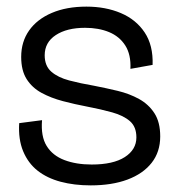

<svg xmlns="http://www.w3.org/2000/svg" viewBox="-20 -547 536 580"><path d="M254 13Q204 13 163 2Q122 -9 93.5 -31.5Q65 -54 50 -90Q35 -126 38 -175L107 -184Q103 -135 121 -106Q139 -77 174.5 -63.5Q210 -50 257 -50Q322 -50 357 -72.5Q392 -95 392 -132Q392 -164 372.5 -181Q353 -198 319 -207.5Q285 -217 243 -225Q206 -232 170 -241.5Q134 -251 105.5 -266.5Q77 -282 60.5 -308Q44 -334 44 -375Q44 -421 68 -455Q92 -489 136.5 -508Q181 -527 241 -527Q299 -527 345 -507.5Q391 -488 417 -449Q443 -410 441 -351L374 -339Q376 -382 358.5 -409.5Q341 -437 309.5 -450Q278 -463 237 -463Q182 -463 148.5 -441Q115 -419 115 -380Q115 -348 135 -330.5Q155 -313 189 -304Q223 -295 264 -288Q300 -281 335.5 -272.5Q371 -264 400 -248Q429 -232 446.5 -205Q464 -178 464 -135Q464 -88 438 -55Q412 -22 365 -4.5Q318 13 254 13Z"/></svg>

Font: Bricolage Grotesque 72pt Light
Style: Regular
Weight: 300
Designer: Mathieu Triay
Foundry: Atelier Triay
Version: Version 1.001;gftools[0.9.33.dev8+g029e19f]